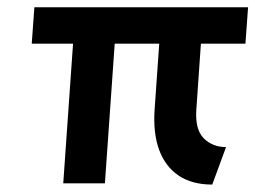

<svg xmlns="http://www.w3.org/2000/svg" viewBox="-20 -506 705 530"><path d="M565.9 3.5Q510 3.5 473 -21.4Q436 -46.4 419.1 -92.8Q402.3 -139.3 406.8 -203.8L426.6 -485.3H541.5L522 -203.8Q518.1 -149 542.2 -124.5Q566.4 -100 604 -100ZM154.6 0 188.6 -484.6H303.6L269.6 0ZM67.6 -385.4 74.9 -486H664.8L657.5 -385.4Z"/></svg>

Font: Karla
Style: Italic
Weight: 400
Italic angle: -8°
Designer: Jonathan Pinhorn
Version: Version 2.004;gftools[0.9.33]